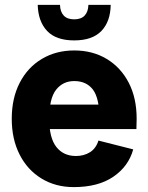

<svg xmlns="http://www.w3.org/2000/svg" viewBox="-20 -750 606 784"><path d="M281 14Q207 14 149.5 -21Q92 -56 60 -119Q28 -182 28 -265Q28 -349 60.5 -412Q93 -475 151 -509.5Q209 -544 283 -544Q358 -544 415.5 -509.5Q473 -475 505.5 -412.5Q538 -350 538 -265Q538 -254 537.5 -244Q537 -234 537 -223H111V-323H427L386 -265Q386 -349 359.5 -384Q333 -419 283 -419Q237 -419 209 -383.5Q181 -348 181 -265Q181 -187 210 -150Q239 -113 290 -113Q323 -113 347.5 -128.5Q372 -144 382 -176L524 -140Q505 -71 443 -28.5Q381 14 281 14ZM283 -585Q209 -585 172.5 -623.5Q136 -662 134 -730H225Q225.8 -701.9 240.3 -686.4Q254.8 -671 282.9 -671Q311 -671 325.6 -686.4Q340.2 -701.9 341 -730H432Q431 -662 394 -623.5Q357 -585 283 -585Z"/></svg>

Font: Radio Canada Big
Style: Regular
Weight: 400
Designer: Étienne Aubert Bonn
Foundry: Coppers and Brasses
Version: Version 1.001